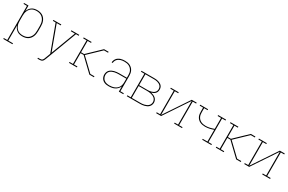

<svg xmlns="http://www.w3.org/2000/svg" viewBox="149 -1856 5103 3398"><g transform="rotate(30 2700.0 -156.5)"><path d="M36 215V196H106V-501H36V-520H127V-407Q137 -435 154 -458.5Q171 -482 194.5 -498.5Q218 -515 246.5 -521.5Q275 -528 304 -528Q332 -528 359.5 -522Q387 -516 411 -502Q435 -488 453 -466.5Q471 -445 482 -419Q493 -393 497.5 -365.5Q502 -338 502 -310V-210Q502 -182 497.5 -154.5Q493 -127 482 -101Q471 -75 453 -53.5Q435 -32 411 -18Q387 -4 359.5 2Q332 8 304 8Q275 8 246.5 1.5Q218 -5 194.5 -21.5Q171 -38 154 -61.5Q137 -85 127 -113V196H223V215ZM301 -11Q326 -11 351.5 -16.5Q377 -22 398.5 -35Q420 -48 436.5 -67.5Q453 -87 463 -110.5Q473 -134 477 -159.5Q481 -185 481 -210V-310Q481 -335 477 -360.5Q473 -386 463 -409.5Q453 -433 436.5 -452.5Q420 -472 398.5 -485Q377 -498 351.5 -503.5Q326 -509 301 -509Q276 -509 251 -503.5Q226 -498 205 -484.5Q184 -471 168.5 -451Q153 -431 143.5 -408Q134 -385 130.5 -360Q127 -335 127 -310V-210Q127 -185 130.5 -160Q134 -135 143.5 -112Q153 -89 168.5 -69Q184 -49 205 -35.5Q226 -22 251 -16.5Q276 -11 301 -11Z M734 215V196H775Q788 196 801 192.5Q814 189 823 179.5Q832 170 837.5 158Q843 146 847 133L887 27L692 -501H636V-520H797V-501H714L898 -2L1086 -501H1003V-520H1164V-501H1108L867 140Q861 155 854 170Q847 185 835 196Q823 207 807 211Q791 215 775 215Z M1255 0V-19H1325V-501H1255V-520H1416V-501H1346V-269H1409L1671 -520H1764V-501H1680L1428 -260L1680 -19H1764V0H1671L1466 -196L1409 -251H1346V-19H1416V0Z M2069 8Q2048 8 2026.5 5.5Q2005 3 1985.5 -4.5Q1966 -12 1949 -25Q1932 -38 1920.5 -56Q1909 -74 1903.5 -94.5Q1898 -115 1898 -136Q1898 -161 1906.5 -185Q1915 -209 1933 -227Q1951 -245 1973.5 -256Q1996 -267 2020 -273Q2044 -279 2069 -281.5Q2094 -284 2119 -284H2273V-336Q2273 -359 2269 -382.5Q2265 -406 2254 -426.5Q2243 -447 2226.5 -463.5Q2210 -480 2189 -490.5Q2168 -501 2144.5 -505Q2121 -509 2098 -509Q2078 -509 2058 -507Q2038 -505 2019.5 -499Q2001 -493 1983.5 -482.5Q1966 -472 1953 -457Q1940 -442 1933 -423Q1926 -404 1925 -385H1904Q1905 -407 1913 -428.5Q1921 -450 1935 -467.5Q1949 -485 1968.5 -497Q1988 -509 2009.5 -516Q2031 -523 2053 -525.5Q2075 -528 2098 -528Q2124 -528 2150 -523.5Q2176 -519 2199 -507.5Q2222 -496 2241 -478Q2260 -460 2272 -436.5Q2284 -413 2289 -387.5Q2294 -362 2294 -336V-19H2364V0H2273V-106Q2261 -77 2239 -54Q2217 -31 2189.5 -17Q2162 -3 2131 2.5Q2100 8 2069 8ZM2072 -11Q2097 -11 2122.5 -15Q2148 -19 2171.5 -28.5Q2195 -38 2215 -54Q2235 -70 2248.5 -91.5Q2262 -113 2267.5 -138.5Q2273 -164 2273 -189V-265H2119Q2097 -265 2075 -263Q2053 -261 2031 -256Q2009 -251 1988.5 -242Q1968 -233 1951.5 -218Q1935 -203 1927 -181.5Q1919 -160 1919 -138Q1919 -110 1931 -83.5Q1943 -57 1965.5 -40Q1988 -23 2016 -17Q2044 -11 2072 -11Z M2436 0V-19H2506V-501H2436V-520H2698Q2719 -520 2740 -518Q2761 -516 2781.5 -510Q2802 -504 2821 -494Q2840 -484 2854.5 -468.5Q2869 -453 2875.5 -432.5Q2882 -412 2882 -390Q2882 -369 2875 -348Q2868 -327 2852.5 -311.5Q2837 -296 2817.5 -286.5Q2798 -277 2777 -271Q2802 -266 2826 -256Q2850 -246 2869.5 -229.5Q2889 -213 2899.5 -189Q2910 -165 2910 -140Q2910 -116 2901 -93Q2892 -70 2875 -53.5Q2858 -37 2836.5 -26.5Q2815 -16 2792 -10Q2769 -4 2745.5 -2Q2722 0 2698 0ZM2527 -279H2698Q2716 -279 2734.5 -281Q2753 -283 2771 -288Q2789 -293 2806 -301.5Q2823 -310 2836 -323Q2849 -336 2855.5 -354Q2862 -372 2862 -390Q2862 -409 2855.5 -427Q2849 -445 2836 -458Q2823 -471 2806 -479.5Q2789 -488 2771 -493Q2753 -498 2734.5 -499.5Q2716 -501 2698 -501H2527ZM2527 -19H2698Q2719 -19 2740 -20.5Q2761 -22 2781.5 -27.5Q2802 -33 2821.5 -41.5Q2841 -50 2856.5 -64.5Q2872 -79 2880.5 -99Q2889 -119 2889 -140Q2889 -161 2880.5 -181Q2872 -201 2856.5 -215Q2841 -229 2821.5 -238Q2802 -247 2781.5 -252Q2761 -257 2740 -259Q2719 -261 2698 -261H2527Z M3036 0V-19H3106V-501H3036V-520H3197V-501H3127V-17L3463 -520H3564V-501H3494V-19H3564V0H3403V-19H3473V-503L3137 0Z M3977 0V-19H4073V-259Q4032 -243 3988.5 -234Q3945 -225 3901 -225Q3874 -225 3847.5 -230Q3821 -235 3796.5 -247Q3772 -259 3753 -279Q3734 -299 3723 -323.5Q3712 -348 3709 -375Q3706 -402 3706 -429V-501H3636V-520H3797V-501H3727V-429Q3727 -405 3729.5 -380Q3732 -355 3742 -332.5Q3752 -310 3769.5 -292Q3787 -274 3809 -263Q3831 -252 3855.5 -247.5Q3880 -243 3905 -243Q3948 -243 3990.5 -253Q4033 -263 4073 -278V-501H4003V-520H4164V-501H4094V-19H4164V0Z M4255 0V-19H4325V-501H4255V-520H4416V-501H4346V-269H4409L4671 -520H4764V-501H4680L4428 -260L4680 -19H4764V0H4671L4466 -196L4409 -251H4346V-19H4416V0Z M4836 0V-19H4906V-501H4836V-520H4997V-501H4927V-17L5263 -520H5364V-501H5294V-19H5364V0H5203V-19H5273V-503L4937 0Z"/></g></svg>

Font: Iosevka Etoile Thin
Style: Regular
Weight: 100
Designer: Belleve Invis
Foundry: Belleve Invis
Version: Version 22.1.2; ttfautohint (v1.8.4)